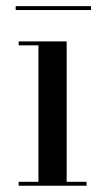

<svg xmlns="http://www.w3.org/2000/svg" viewBox="-20 -592 335 612"><path d="M192.5 -460V-12.5H256V0H39.5V-12.5H102.5V-447.5H39.5V-460ZM30 -560V-572.5H270V-560Z"/></svg>

Font: Bodoni Moda 18pt
Style: Regular
Weight: 400
Designer: Owen Earl
Foundry: indestructible type
Version: Version 2.005